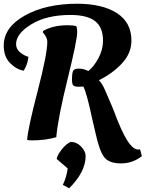

<svg xmlns="http://www.w3.org/2000/svg" viewBox="-65 -745 779 1027"><path d="M381 -282Q374 -281 355 -281Q336 -281 327 -288Q320 -295 320 -322Q320 -349 325 -363.5Q330 -378 356.5 -378Q383 -378 407 -365Q436 -387 461 -433Q486 -479 486 -528Q486 -599 443.5 -632Q401 -665 312 -665Q184 -665 102.5 -615Q21 -565 21 -509Q21 -482 43 -464.5Q65 -447 87 -441Q83 -401 62 -367Q23 -373 -11 -407.5Q-45 -442 -45 -501Q-45 -599 68 -662Q181 -725 348 -725Q482 -725 560 -675Q638 -625 638 -528Q638 -460 587 -405.5Q536 -351 464 -316Q481 -299 494.5 -268Q508 -237 516.5 -217.5Q525 -198 530 -186Q535 -174 544 -152Q583 -46 614.5 4.5Q646 55 675 55Q681 55 684 54L694 90Q645 129 582 129Q519 129 493 96.5Q467 64 445 -37Q442 -47 428 -110Q400 -244 381 -282ZM188 -522Q188 -545 164 -572L165 -579Q218 -610 297 -610Q328 -610 343 -605Q348 -594 348 -574Q348 -530 296.5 -322Q245 -114 236 -11Q177 6 105 6Q88 6 80 3Q85 -61 136.5 -258.5Q188 -456 188 -522ZM393 90Q393 174 305 262L271 244Q291 203 297 156L238 105Q242 84 265.5 54Q289 24 313 14Q345 14 369 39Q393 64 393 90Z"/></svg>

Font: Oleo Script Swash Caps
Style: Regular
Weight: 400
Designer: Soytutype
Foundry: Soytutype
Version: Version 1.002